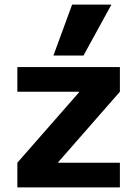

<svg xmlns="http://www.w3.org/2000/svg" viewBox="-20 -810 593 830"><path d="M55 0V-106.6L322.1 -411.4V-413.4H55V-520H498.3V-413.4L231.3 -108.6V-106.6H498.3V0ZM341 -570H211L291.7 -790H461.6Z"/></svg>

Font: M PLUS 1 Thin
Style: Regular
Weight: 100
Designer: Coji Morishita
Foundry: UNDERFOREST DESIGN
Version: Version 1.001